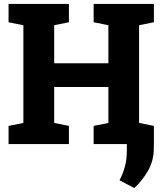

<svg xmlns="http://www.w3.org/2000/svg" viewBox="-20 -731 824 974"><path d="M23.4 0V-92.3L98.6 -107.4V-603L23.4 -618.2V-710.9H329.6V-618.2L254.9 -603V-410.2H529.8V-603L455.1 -618.2V-710.9H760.7V-618.2L685.5 -603V-107.4L760.7 -92.3V0H455.1V-92.3L529.8 -107.4V-289.6H254.9V-107.4L329.6 -92.3V0ZM661.1 222.7 586.4 183.6Q604 149.9 613.8 113.5Q623.5 77.1 623.5 31.2V-85H760.7L760.3 22.5Q760.3 83 731 134.8Q701.7 186.5 661.1 222.7Z"/></svg>

Font: Roboto Slab ExtraBold
Style: Regular
Weight: 800
Designer: Google
Version: Version 2.001; ttfautohint (v1.8.3)